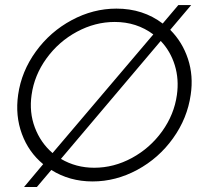

<svg xmlns="http://www.w3.org/2000/svg" viewBox="-20 -706 805 760"><path d="M736.8 -686 653.8 -587.9Q702.1 -539.6 724.1 -472.7Q746.1 -405.8 734.9 -331.1Q721.7 -237.8 665 -158.7Q608.4 -79.6 523.4 -33.7Q438.5 12.2 346.2 12.2Q255.4 12.2 183.1 -33.2L126 34.2H75.2L150.9 -56.2Q93.3 -103.5 66.7 -175.8Q40 -248 51.8 -331.1Q64.9 -423.3 121.8 -502Q178.7 -580.6 263.7 -626.2Q348.6 -671.9 440.9 -671.9Q546.4 -671.9 624 -612.8L686 -686ZM105 -330.1Q95.2 -261.7 117.9 -201.4Q140.6 -141.1 188 -100.1L586.9 -569.8Q521 -619.1 434.1 -619.1Q356.4 -619.1 284.4 -580.3Q212.4 -541.5 164.1 -474.9Q115.7 -408.2 105 -330.1ZM221.2 -77.1Q280.8 -42 353 -42Q430.7 -42 502.2 -80.8Q573.7 -119.6 621.6 -186Q669.4 -252.4 680.2 -330.1Q689 -392.1 671.9 -447.8Q654.8 -503.4 616.2 -543.9Z"/></svg>

Font: Human Sans Light
Style: Italic
Weight: 300
Italic angle: -8°
Designer: Tim Radville
Foundry: Continuum
Version: Version 1.000;FEAKit 1.0